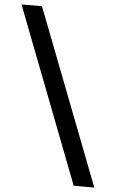

<svg xmlns="http://www.w3.org/2000/svg" viewBox="-61 -843 599 994"><g transform="rotate(5 239.0 -346.0)"><path d="M360.8 109.9 9.8 -801.8H116.2L467.8 109.9Z"/></g></svg>

Font: Literata Book
Style: Bold
Weight: 700
Designer: Latin by Veronika Burian and Jose Scaglione. Greek by Irene Vlachou. Cyrillic by Vera Evstafieva
Foundry: TypeTogether
Version: Version 2.003;PS 002.003;hotconv 1.0.88;makeotf.lib2.5.64775